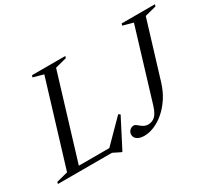

<svg xmlns="http://www.w3.org/2000/svg" viewBox="-162 -956 1393 1245"><g transform="rotate(-30 535.0 -333.5)"><path d="M338 -659 137.5 0H-29L-25 -14L60.5 -36L250.5 -660L174 -681L178.5 -695H428L423.5 -681ZM367 -25.5 536 -196.5 549 -187.5 438 28H432.5L376 0H85L96.5 -35H401.5ZM880.5 -235.5Q862.5 -177 832.5 -131.5Q802.5 -86 765.5 -54.2Q728.5 -22.5 689.5 -6.2Q650.5 10 614 10Q580.5 10 561.5 -3.5Q542.5 -17 542.5 -38.5Q542.5 -57.5 555.5 -70.2Q568.5 -83 587 -83Q594.5 -83 602.8 -76.8Q611 -70.5 621.2 -62Q631.5 -53.5 644 -47.2Q656.5 -41 672 -41Q700.5 -41 722.5 -59.5Q744.5 -78 761 -131L921.5 -660L845.5 -681L849.5 -695H1099L1094.5 -681L1009.5 -659Z"/></g></svg>

Font: Newsreader 48pt
Style: Italic
Weight: 400
Italic angle: -17°
Version: Version 1.003